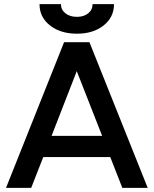

<svg xmlns="http://www.w3.org/2000/svg" viewBox="-20 -903 738 923"><path d="M510 -148H188L130 0H9L288 -700H410L690 0H568ZM471 -250 349 -561 228 -250ZM170 -883H273Q273 -856 294.5 -839Q316 -822 350 -822Q383 -822 404 -839Q425 -856 425 -883H528Q528 -820 478 -780.5Q428 -741 350 -741Q271 -741 220.5 -780.5Q170 -820 170 -883Z"/></svg>

Font: Oak Sans SemiBold
Style: Regular
Weight: 600
Designer: Erik Kennedy, Walven
Foundry: Erik Kennedy, Walven
Version: Version 1.000